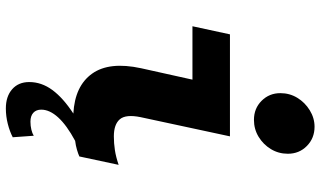

<svg xmlns="http://www.w3.org/2000/svg" viewBox="-234 -604 1069 640"><g transform="rotate(90 300.0 -283.5)"><path d="M379 -596Q341 -596 315.5 -621.5Q290 -647 290 -684Q290 -715 305.5 -740.5Q321 -766 347 -782Q373 -798 402 -798Q440 -798 466 -772.5Q492 -747 492 -709Q492 -678 476.5 -652.5Q461 -627 435.5 -611.5Q410 -596 379 -596ZM341 231Q301 231 277 210Q253 189 253 153Q253 112 279.5 76Q306 40 358 6Q266 1 225 -56.5Q184 -114 207 -220L245 -391H67L94 -516H434L370 -218Q360 -169 377 -149Q394 -129 434 -129Q457 -129 480 -132.5Q503 -136 529 -145L501 -14Q492 -10 478.5 -6Q465 -2 449 0Q397 28 371 56.5Q345 85 345 113Q345 130 355.5 139.5Q366 149 385 149Q399 149 411.5 146Q424 143 432 138L437 208Q418 218 392.5 224.5Q367 231 341 231Z"/></g></svg>

Font: Red Hat Mono
Style: Italic
Weight: 400
Italic angle: -12°
Monospace: yes
Designer: Pentagram, MCKL
Foundry: MCKL
Version: Version 1.030